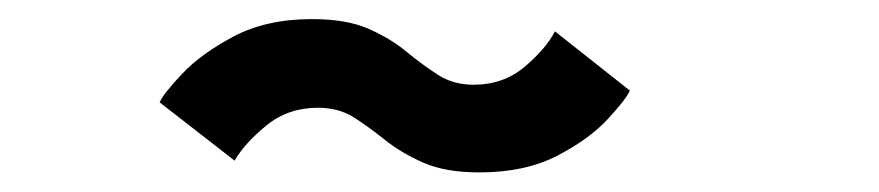

<svg xmlns="http://www.w3.org/2000/svg" viewBox="-20 -488 897 196"><path d="M469.5 -312Q434.5 -312 412 -322Q389.5 -332 373.2 -345Q357 -358 341.5 -368Q326 -378 304.5 -378Q274 -378 251.8 -359.8Q229.5 -341.5 219.5 -324L143 -383.5Q146.5 -392 165.8 -412.5Q185 -433 218.5 -450.8Q252 -468.5 298.5 -468.5Q334 -468.5 356.5 -458.5Q379 -448.5 395 -435.2Q411 -422 426.8 -411.8Q442.5 -401.5 463.5 -401.5Q494 -401.5 515.8 -420Q537.5 -438.5 546.5 -456L623 -395.5Q619 -386.5 600.2 -366.2Q581.5 -346 548.8 -329Q516 -312 469.5 -312Z"/></svg>

Font: Trispace SemiExpanded SemiBold
Style: Regular
Weight: 600
Width: 6
Designer: Tyler Finck
Foundry: Etcetera Type Company
Version: Version 1.210; ttfautohint (v1.8.3)